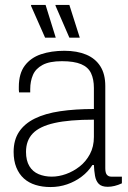

<svg xmlns="http://www.w3.org/2000/svg" viewBox="-20 -743 517 775"><path d="M184 12Q151 12 123.5 3.5Q96 -5 76.5 -22.5Q57 -40 46 -67Q35 -94 35 -130Q35 -178 57 -211Q79 -244 120.5 -264.5Q162 -285 222.5 -294Q283 -303 359 -303V-388Q359 -423 347.5 -447.5Q336 -472 307.5 -484Q279 -496 230 -496Q180 -496 152 -481Q124 -466 113 -440.5Q102 -415 102 -383V-370H57Q56 -375 56 -380Q56 -385 56 -392Q56 -446 80 -478Q104 -510 145.5 -524Q187 -538 240 -538Q291 -538 328 -522.5Q365 -507 385 -475.5Q405 -444 405 -396V-64Q405 -45 411.5 -37.5Q418 -30 429 -30H472V-3Q457 4 442.5 7.5Q428 11 415 11Q390 11 378.5 -1Q367 -13 363.5 -33.5Q360 -54 359 -77H353Q336 -50 309.5 -30Q283 -10 251 1Q219 12 184 12ZM189 -30Q217 -30 246.5 -40.5Q276 -51 301.5 -71Q327 -91 343 -121Q359 -151 359 -190V-260Q260 -260 200 -246.5Q140 -233 112.5 -204.5Q85 -176 85 -130Q85 -95 98.5 -72.5Q112 -50 136 -40Q160 -30 189 -30ZM260 -591 204 -720V-723H260L302 -591ZM162 -591 105 -720 106 -723H164L205 -591Z"/></svg>

Font: Archivo SemiCondensed Thin
Style: Regular
Weight: 250
Width: 4
Designer: Hector Gatti
Foundry: Omnibus-Type
Version: Version 2.001